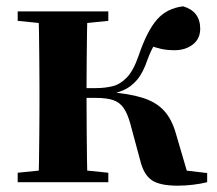

<svg xmlns="http://www.w3.org/2000/svg" viewBox="-20 -577 686 608"><path d="M36 0V-30L145 -41H215L323 -30V0ZM36 -511V-541H323V-511L215 -500H145ZM101 0Q103 -26 103.5 -68Q104 -110 104.5 -156Q105 -202 105 -236V-305Q105 -339 104.5 -385Q104 -431 103.5 -473.5Q103 -516 101 -541H257Q256 -516 255.5 -473Q255 -430 254.5 -381.5Q254 -333 254 -293V-272Q254 -220 254.5 -166.5Q255 -113 255.5 -69.5Q256 -26 257 0ZM424 -69 393 -184Q384 -217 371.5 -235Q359 -253 338.5 -260Q318 -267 284 -267H179V-298H284Q312 -298 336.5 -304Q361 -310 382 -332Q403 -354 419 -401Q446 -480 477.5 -515.5Q509 -551 560 -557Q614 -541 614 -486Q614 -454 590.5 -436Q567 -418 533 -418Q509 -418 491 -422Q473 -426 451 -434L503 -480Q482 -455 470 -436.5Q458 -418 447 -388Q433 -346 413.5 -323.5Q394 -301 370 -291Q346 -281 316 -276L319 -286Q388 -281 431 -267.5Q474 -254 499 -227Q524 -200 537 -154L579 -11L475 -48L636 -29V0Q616 5 591 8Q566 11 543 11Q486 11 460.5 -6.5Q435 -24 424 -69Z"/></svg>

Font: Noto Serif JP ExtraBold
Style: Regular
Weight: 800
Designer: Ryoko NISHIZUKA 西塚涼子 (kana & ideographs); Frank Grießhammer (Latin, Greek & Cyrillic); Wenlong ZHANG 张文龙 (bopomofo); San
Foundry: Adobe
Version: Version 2.003-H1;hotconv 1.1.1;makeotfexe 2.6.0